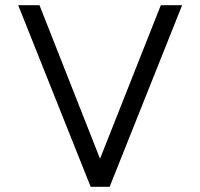

<svg xmlns="http://www.w3.org/2000/svg" viewBox="-20 -719 771 739"><path d="M50 -699H132L365 -108L599 -699H681L402 0H329Z"/></svg>

Font: Prompt Light
Style: Regular
Weight: 300
Designer: Katatrad Team
Foundry: CadsonDemak
Version: Version 1.001